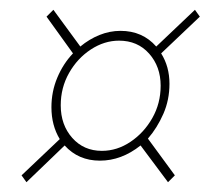

<svg xmlns="http://www.w3.org/2000/svg" viewBox="-20 -485 444 392"><path d="M34 -113 24 -127 102 -201Q85 -229 85 -266Q85 -298 97 -326.5Q109 -355 129 -376L75 -451L89 -465L144 -390Q162 -405 183 -413.5Q204 -422 226 -422Q271 -422 299 -390L378 -465L388 -451L309 -376Q326 -349 326 -314Q326 -281 313.5 -252.5Q301 -224 282 -202L337 -127L323 -113L267 -188Q228 -157 184 -157Q140 -157 112 -188ZM188 -177Q219 -177 246.5 -195.5Q274 -214 291 -244Q308 -274 308 -310Q308 -349 284.5 -375.5Q261 -402 223 -402Q193 -402 165.5 -384Q138 -366 121 -336Q104 -306 104 -270Q104 -230 127.5 -203.5Q151 -177 188 -177Z"/></svg>

Font: Georama Extended Thin
Style: Italic
Weight: 100
Width: 7
Italic angle: -9°
Designer: Jean-Baptiste Levee
Foundry: Production Type
Version: Version 1.000